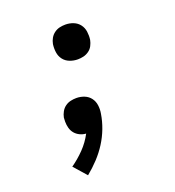

<svg xmlns="http://www.w3.org/2000/svg" viewBox="-135 -644 869 955"><g transform="rotate(-20 300.0 -166.5)"><path d="M318 -354Q296 -354 275.5 -362Q255 -370 242.5 -386.5Q230 -403 227 -424.5Q224 -446 227 -468Q230 -484 238 -498Q246 -512 259 -521.5Q272 -531 287 -534.5Q302 -538 318 -538Q340 -538 360 -530Q380 -522 392.5 -505.5Q405 -489 408 -467.5Q411 -446 408 -424Q405 -409 397.5 -394.5Q390 -380 376.5 -370.5Q363 -361 348 -357.5Q333 -354 318 -354ZM168 205 109 138Q146 112 177.5 79.5Q209 47 230 7Q213 6 197.5 -1.5Q182 -9 171.5 -21.5Q161 -34 156.5 -50.5Q152 -67 152 -84Q152 -90 152.5 -95.5Q153 -101 153 -106Q156 -121 164 -135.5Q172 -150 185 -159.5Q198 -169 213.5 -172.5Q229 -176 244 -176Q266 -176 286 -168Q306 -160 318.5 -143.5Q331 -127 334 -105Q337 -83 333 -61Q327 -23 313 14Q299 51 277.5 85Q256 119 228 149Q200 179 168 205Z"/></g></svg>

Font: Iosevka Curly Slab SmBdExObl
Style: Regular
Weight: 600
Width: 7
Italic angle: -9°
Monospace: yes
Designer: Belleve Invis
Foundry: Belleve Invis
Version: Version 11.1.0; ttfautohint (v1.8.3)